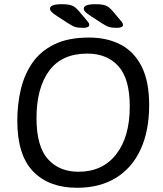

<svg xmlns="http://www.w3.org/2000/svg" viewBox="-20 -884 771 910"><path d="M375 -752Q351 -752 337.5 -756Q324 -760 304 -773L253 -806Q230 -821 223.5 -828.5Q217 -836 217 -843Q217 -864 272 -864Q304 -864 320.5 -858Q337 -852 356 -829L394 -784Q403 -774 403 -766Q403 -759 395 -755.5Q387 -752 375 -752ZM535 -752Q511 -752 497.5 -756Q484 -760 464 -773L413 -806Q390 -821 383.5 -828.5Q377 -836 377 -843Q377 -864 432 -864Q464 -864 480.5 -858Q497 -852 516 -829L554 -784Q563 -774 563 -766Q563 -759 555 -755.5Q547 -752 535 -752ZM345 6Q212 6 137 -71.5Q62 -149 62 -312Q62 -389 78.5 -459.5Q95 -530 133 -585.5Q171 -641 237 -673.5Q303 -706 402 -706Q488 -706 552 -672.5Q616 -639 651.5 -568.5Q687 -498 687 -386Q687 -264 646.5 -176Q606 -88 529.5 -41Q453 6 345 6ZM352 -70Q466 -70 530.5 -152.5Q595 -235 595 -379Q595 -511 541 -570.5Q487 -630 394 -630Q273 -630 213 -548.5Q153 -467 153 -324Q153 -191 206.5 -130.5Q260 -70 352 -70Z"/></svg>

Font: Asap
Style: Italic
Weight: 400
Italic angle: -6°
Designer: Pablo Cosgaya
Foundry: Omnibus-Type
Version: Version 3.001; ttfautohint (v1.8.3)